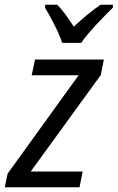

<svg xmlns="http://www.w3.org/2000/svg" viewBox="-43 -786 494 806"><path d="M218 -606H298C325 -648 398 -722 431 -754V-766H379C345 -743 306 -711 267 -674C242 -712 218 -746 197 -766H147L146 -754C168 -717 204 -651 218 -606ZM-23 0H291L304 -66H86L380 -471L393 -536H104L90 -470H287L-11 -57Z"/></svg>

Font: Noto Sans SemiCondensed
Style: Italic
Weight: 400
Width: 4
Italic angle: -12°
Designer: Monotype Design Team
Foundry: Monotype Imaging Inc.
Version: Version 2.013